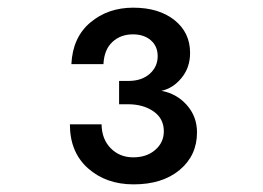

<svg xmlns="http://www.w3.org/2000/svg" viewBox="-20 -776 690 503"><path d="M330.1 -293Q257.8 -293 210.4 -335.2Q163.1 -377.4 163.1 -450.2H246.1Q246.6 -411.6 270 -387.7Q293.5 -363.8 329.1 -363.8Q364.3 -363.8 386.7 -383.3Q409.2 -402.8 409.2 -432.1Q409.2 -465.3 382.3 -484.1Q355.5 -502.9 314.9 -502.9H292V-564H316.9Q351.1 -564 372.1 -582.5Q393.1 -601.1 393.1 -628.9Q393.1 -654.8 375.2 -670.4Q357.4 -686 328.1 -686Q295.9 -686 274.4 -666Q252.9 -646 251 -607.9H167Q170.4 -678.2 216.6 -717Q262.7 -755.9 329.1 -755.9Q396 -755.9 437 -723.4Q478 -690.9 478 -637.2Q478 -599.1 455.6 -571.8Q433.1 -544.4 402.8 -538.1Q442.9 -530.8 469.5 -500.7Q496.1 -470.7 496.1 -429.2Q496.1 -368.7 450.7 -330.8Q405.3 -293 330.1 -293Z"/></svg>

Font: Azeret Mono
Style: Regular
Weight: 400
Designer: Martin Vácha
Foundry: Displaay
Version: Version 1.002